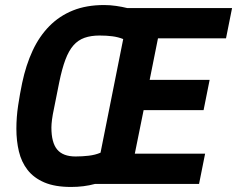

<svg xmlns="http://www.w3.org/2000/svg" viewBox="-20 -730 941 762"><path d="M357 0Q313 12 262 12Q198 12 156 -6Q114 -24 89.5 -55.5Q65 -87 55 -129Q45 -171 45 -219Q45 -265 52 -311.5Q59 -358 68 -401Q83 -472 109.5 -529Q136 -586 176 -626.5Q216 -667 269.5 -688.5Q323 -710 393 -710Q417 -710 441 -706.5Q465 -703 485 -698H901L877 -578H607L574 -413H812L788 -293H550L515 -120H794L770 0ZM280 -109Q306 -109 332 -112Q358 -115 379 -124L469 -575Q449 -583 426 -586Q403 -589 375 -589Q341 -589 315.5 -580Q290 -571 271.5 -550Q253 -529 239.5 -493Q226 -457 215 -403L194 -298Q189 -275 186.5 -256Q184 -237 184 -224Q184 -164 207 -136.5Q230 -109 280 -109Z"/></svg>

Font: IBM Plex Sans Cond
Style: Bold Italic
Weight: 700
Width: 3
Italic angle: -11°
Designer: Mike Abbink, Paul van der Laan, Pieter van Rosmalen
Foundry: Bold Monday
Version: Version 1.3